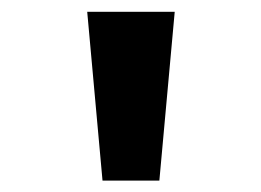

<svg xmlns="http://www.w3.org/2000/svg" viewBox="-20 -742 449 330"><path d="M280.3 -721.7 253.9 -431.6H156.2L129.9 -721.7Z"/></svg>

Font: FreeUniversal
Style: Bold
Weight: 700
Version: Version 1.001